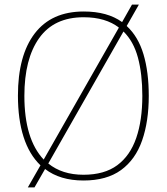

<svg xmlns="http://www.w3.org/2000/svg" viewBox="-20 -775 726 835"><path d="M156 -56Q107 -103 82.5 -179.5Q58 -256 58 -359Q58 -534 131 -629.5Q204 -725 344 -725Q396 -725 437.5 -713.5Q479 -702 511 -679L554 -755H584L531 -662Q581 -616 604 -539Q627 -462 627 -358Q627 -247 598 -164Q569 -81 506.5 -35.5Q444 10 343 10Q241 10 176 -40L130 40H101ZM497 -655Q469 -677 430.5 -688.5Q392 -700 344 -700Q215 -700 150.5 -609.5Q86 -519 86 -358Q86 -170 170 -81ZM343 -15Q434 -15 490 -56.5Q546 -98 572.5 -175Q599 -252 599 -358Q599 -453 580 -524Q561 -595 517 -638L190 -64Q250 -15 343 -15Z"/></svg>

Font: Noto Serif Devanagari Thin
Style: Regular
Weight: 100
Designer: Universal Thirst, Indian Type Foundry and the Monotype Design Team
Foundry: Monotype Imaging Inc.
Version: Version 2.004; ttfautohint (v1.8.4.7-5d5b)